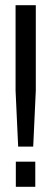

<svg xmlns="http://www.w3.org/2000/svg" viewBox="-20 -720 198 740"><path d="M40 -371 50 -155H108L118 -371V-700H40ZM116 -97H41V0H116Z"/></svg>

Font: SVN-Bebas Neue
Style: Regular
Weight: 400
Designer: Ryoichi Tsunekawa
Foundry: Ryoichi Tsunekawa
Version: Version 001.003